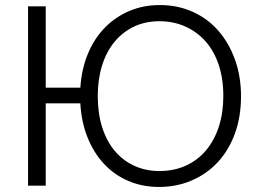

<svg xmlns="http://www.w3.org/2000/svg" viewBox="-20 -735 1018 760"><path d="M610 5Q543 5 487.5 -19Q432 -43 391.5 -86.5Q351 -130 326.5 -191Q302 -252 298 -326H161V0H91V-710H161V-388H298Q303 -463 328.5 -523.5Q354 -584 396 -626.5Q438 -669 493 -692Q548 -715 612 -715Q684 -715 743.5 -688Q803 -661 845 -612.5Q887 -564 910.5 -498Q934 -432 934 -354Q934 -272 909.5 -205.5Q885 -139 841.5 -92.5Q798 -46 738.5 -20.5Q679 5 610 5ZM367 -355Q367 -286 384.5 -231Q402 -176 434.5 -137.5Q467 -99 512 -78.5Q557 -58 611 -58Q669 -58 716 -79.5Q763 -101 796 -140.5Q829 -180 846.5 -234.5Q864 -289 864 -355Q864 -424 845.5 -479Q827 -534 793 -572Q759 -610 712.5 -630.5Q666 -651 611 -651Q555 -651 510 -629.5Q465 -608 433 -569Q401 -530 384 -475.5Q367 -421 367 -355Z"/></svg>

Font: PTCRaleway
Style: Regular
Weight: 400
Designer: Matt McInerney, Pablo Impallari, Rodrigo Fuenzalida
Foundry: Matt McInerney, Pablo Impallari, Rodrigo Fuenzalida
Version: Version 3.000g; ttfautohint (v1.5) -l 8 -r 28 -G 28 -x 14 -D